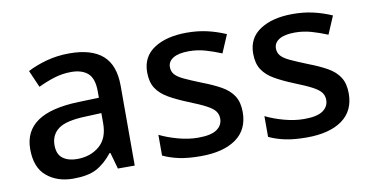

<svg xmlns="http://www.w3.org/2000/svg" viewBox="-60 -702 1665 865"><g transform="rotate(-10 772.5 -269.5)"><path d="M293 -549Q394 -549 445 -504.5Q496 -460 496 -365V0H419L398 -75H394Q359 -31 320 -10.5Q281 10 214 10Q141 10 93 -30Q45 -70 45 -154Q45 -236 107 -279Q169 -322 297 -326L390 -329V-358Q390 -417 363 -441Q336 -465 287 -465Q246 -465 208 -453Q170 -441 135 -424L101 -502Q139 -522 188.5 -535.5Q238 -549 293 -549ZM317 -256Q226 -253 191 -226.5Q156 -200 156 -153Q156 -111 181 -92.5Q206 -74 246 -74Q307 -74 348 -108.5Q389 -143 389 -212V-259Z M1017 -153Q1017 -73 959 -31.5Q901 10 797 10Q740 10 699.5 1.5Q659 -7 625 -23V-118Q661 -100 708.5 -87Q756 -74 800 -74Q859 -74 885.5 -92.5Q912 -111 912 -142Q912 -160 902 -174.5Q892 -189 864.5 -204Q837 -219 784 -240Q732 -261 696.5 -281.5Q661 -302 642.5 -330.5Q624 -359 624 -404Q624 -475 680.5 -512Q737 -549 830 -549Q880 -549 923.5 -539Q967 -529 1008 -511L973 -429Q937 -444 900.5 -454.5Q864 -465 825 -465Q778 -465 753.5 -450Q729 -435 729 -409Q729 -390 740.5 -376Q752 -362 780.5 -348.5Q809 -335 859 -315Q909 -296 944.5 -276Q980 -256 998.5 -227Q1017 -198 1017 -153Z M1502 -153Q1502 -73 1444 -31.5Q1386 10 1282 10Q1225 10 1184.5 1.5Q1144 -7 1110 -23V-118Q1146 -100 1193.5 -87Q1241 -74 1285 -74Q1344 -74 1370.5 -92.5Q1397 -111 1397 -142Q1397 -160 1387 -174.5Q1377 -189 1349.5 -204Q1322 -219 1269 -240Q1217 -261 1181.5 -281.5Q1146 -302 1127.5 -330.5Q1109 -359 1109 -404Q1109 -475 1165.5 -512Q1222 -549 1315 -549Q1365 -549 1408.5 -539Q1452 -529 1493 -511L1458 -429Q1422 -444 1385.5 -454.5Q1349 -465 1310 -465Q1263 -465 1238.5 -450Q1214 -435 1214 -409Q1214 -390 1225.5 -376Q1237 -362 1265.5 -348.5Q1294 -335 1344 -315Q1394 -296 1429.5 -276Q1465 -256 1483.5 -227Q1502 -198 1502 -153Z"/></g></svg>

Font: Noto Kufi Arabic Medium
Style: Regular
Weight: 500
Designer: Monotype Design Team, David Williams, Khaled Hosny
Foundry: Google LLC
Version: Version 2.109; ttfautohint (v1.8.4.7-5d5b)